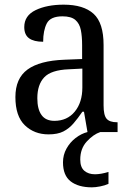

<svg xmlns="http://www.w3.org/2000/svg" viewBox="-20 -566 563 823"><path d="M188 10Q127 10 86.5 -29Q46 -68 46 -150Q46 -230 98 -268Q150 -306 256 -310L332 -313V-373Q332 -410 326.5 -437.5Q321 -465 303 -480.5Q285 -496 248 -496Q196 -496 180.5 -465.5Q165 -435 165 -387Q125 -387 104.5 -402Q84 -417 84 -450Q84 -499 132.5 -522.5Q181 -546 253 -546Q338 -546 381 -507Q424 -468 424 -373V-114Q424 -72 437 -57Q450 -42 481 -42H484V0H355L340 -87H333Q314 -59 295 -37Q276 -15 251.5 -2.5Q227 10 188 10ZM213 -48Q268 -48 300.5 -87.5Q333 -127 333 -191V-272L275 -269Q199 -266 169.5 -234.5Q140 -203 140 -145Q140 -98 158 -73Q176 -48 213 -48ZM374 237Q316 237 283 211.5Q250 186 250 130Q250 98 265 71Q280 44 304 25.5Q328 7 355 0H410Q380 10 352 40.5Q324 71 324 118Q324 151 341.5 166Q359 181 387 181Q412 181 445 171V222Q430 229 409.5 233Q389 237 374 237Z"/></svg>

Font: Noto Serif Myanmar SemiCondensed
Style: Regular
Weight: 400
Width: 4
Designer: Ben Mitchell and the Monotype Design Team
Foundry: Monotype Imaging Inc.
Version: Version 2.106; ttfautohint (v1.8.4.7-5d5b)